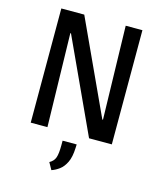

<svg xmlns="http://www.w3.org/2000/svg" viewBox="-134 -795 959 1132"><g transform="rotate(15 345.5 -229.0)"><path d="M98 0V-697H238L501 -127H505L491 -697H593V0H454L191 -570H187L200 0ZM288 239 264 196Q290 182 298.5 157.5Q307 133 307 82V54H393L392 76Q390 131 374 164Q358 197 335 214Q312 231 288 239Z"/></g></svg>

Font: Ruda SemiBold
Style: Regular
Weight: 600
Designer: Mariela Monsalve and Angelina Sanchez
Foundry: Mariela Monsalve and Angelina Sanchez
Version: Version 2.001